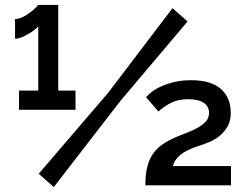

<svg xmlns="http://www.w3.org/2000/svg" viewBox="-20 -751 996 778"><path d="M569 0Q569 -41 576 -71.5Q583 -102 598 -125Q613 -148 638 -165.5Q663 -183 699 -198Q721 -207 744 -216Q767 -225 785.5 -236Q804 -247 815.5 -260.5Q827 -274 827 -294Q827 -320 805.5 -334.5Q784 -349 743 -349Q700 -349 669.5 -332.5Q639 -316 622 -299L572 -357Q580 -367 595.5 -379Q611 -391 634.5 -401.5Q658 -412 688 -419Q718 -426 755 -426Q834 -426 874.5 -391Q915 -356 915 -293Q915 -261 902 -238.5Q889 -216 870 -200.5Q851 -185 828 -175.5Q805 -166 786 -160Q735 -144 710 -122.5Q685 -101 681 -78H916V0ZM137 -47 419 -376 679 -718 740 -664 467 -341 198 7ZM286 -384V-306H57V-384H135V-645Q130 -638 119 -629.5Q108 -621 94.5 -613Q81 -605 67 -599.5Q53 -594 41 -594V-674Q57 -674 73.5 -682.5Q90 -691 103.5 -701.5Q117 -712 126 -721Q135 -730 135 -731H216V-384Z"/></svg>

Font: Oxford Sans
Style: Bold
Weight: 700
Designer: Matt McInerney, Pablo Impallari, Rodrigo Fuenzalida
Foundry: Matt McInerney, Pablo Impallari, Rodrigo Fuenzalida
Version: Version 3.000g; ttfautohint (v1.5) -l 8 -r 28 -G 28 -x 14 -D